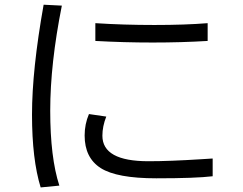

<svg xmlns="http://www.w3.org/2000/svg" viewBox="-20 -778 1040 823"><path d="M167 -757.8 245.1 -753.9Q195.3 -504.9 195.3 -303.7Q195.3 -102.5 234.4 17.6L154.3 25.4Q117.2 -94.7 117.2 -286.6Q117.2 -478.5 167 -757.8ZM342.8 -197.3Q342.8 -246.1 361.3 -289.1L435.5 -278.3Q418.9 -236.3 418.9 -196.3Q418.9 -86.9 616.2 -86.9Q708 -86.9 845.7 -95.7L891.6 -98.6V-22.5Q819.3 -13.7 649.9 -13.7Q480.5 -13.7 411.6 -57.6Q342.8 -101.6 342.8 -197.3ZM388.7 -602.5V-678.7Q508.8 -670.9 641.6 -670.9Q774.4 -670.9 870.1 -678.7V-602.5Q757.8 -595.7 634.3 -595.7Q510.7 -595.7 388.7 -602.5Z"/></svg>

Font: GenEi M Gothic v2 Regular
Style: Regular
Weight: 400
Version: Version 2.0